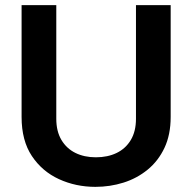

<svg xmlns="http://www.w3.org/2000/svg" viewBox="-20 -720 749 747"><path d="M64 -700H199V-258Q199 -209 219 -175.5Q239 -142 273.5 -125Q308 -108 353 -108Q399 -108 434 -125Q469 -142 489 -175.5Q509 -209 509 -258V-700H644V-265Q644 -196 620 -145Q596 -94 554.5 -60Q513 -26 460.5 -9.5Q408 7 351 7Q275 7 209.5 -23Q144 -53 104 -113Q64 -173 64 -265Z"/></svg>

Font: Albert Sans
Style: Bold
Weight: 700
Designer: Andreas Rasmussen
Foundry: a.Foundry
Version: Version 1.025